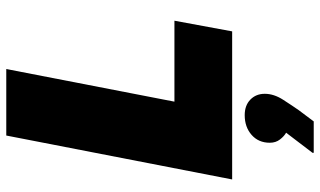

<svg xmlns="http://www.w3.org/2000/svg" viewBox="-224 -536 1020 612"><g transform="rotate(-90 286.0 -230.0)"><path d="M20 0 160 -720H372L268 -184H526L492 0ZM169 172Q158 166 147.5 152.5Q137 139 137 120Q137 84 162 62Q187 40 225 40Q256 40 274.5 58Q293 76 293 104Q293 133 274 162.5Q255 192 241 212L205 260H105V256Z"/></g></svg>

Font: Kufam Black
Style: Italic
Weight: 900
Italic angle: -11°
Designer: Artur Schmal
Foundry: Original Type
Version: Version 1.301; ttfautohint (v1.8.3)